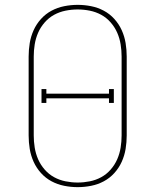

<svg xmlns="http://www.w3.org/2000/svg" viewBox="-20 -763 640 791"><path d="M300 8Q272 8 244.5 2.5Q217 -3 192.5 -16Q168 -29 149 -50Q130 -71 118.5 -96.5Q107 -122 102.5 -149.5Q98 -177 98 -205V-530Q98 -558 102.5 -585.5Q107 -613 118.5 -638.5Q130 -664 149 -685Q168 -706 192.5 -719Q217 -732 244.5 -737.5Q272 -743 300 -743Q328 -743 355.5 -737.5Q383 -732 407.5 -719Q432 -706 451 -685Q470 -664 481.5 -638.5Q493 -613 497.5 -585.5Q502 -558 502 -530V-205Q502 -177 497.5 -149.5Q493 -122 481.5 -96.5Q470 -71 451 -50Q432 -29 407.5 -16Q383 -3 355.5 2.5Q328 8 300 8ZM300 -11Q325 -11 350 -16Q375 -21 397 -33Q419 -45 436 -64.5Q453 -84 463 -107Q473 -130 477 -155Q481 -180 481 -205V-530Q481 -555 477 -580Q473 -605 463 -628Q453 -651 436 -670.5Q419 -690 397 -702Q375 -714 350 -719Q325 -724 300 -724Q275 -724 250 -719Q225 -714 203 -702Q181 -690 164 -670.5Q147 -651 137 -628Q127 -605 123 -580Q119 -555 119 -530V-205Q119 -180 123 -155Q127 -130 137 -107Q147 -84 164 -64.5Q181 -45 203 -33Q225 -21 250 -16Q275 -11 300 -11ZM429 -339V-358H171V-339H151V-396H171V-377H429V-396H449V-339Z"/></svg>

Font: Iosevka HT Thin Extended
Style: Regular
Weight: 100
Width: 7
Monospace: yes
Designer: Belleve Invis
Foundry: Belleve Invis
Version: Version 32.3.0; ttfautohint (v1.8.4)